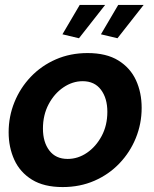

<svg xmlns="http://www.w3.org/2000/svg" viewBox="-20 -748 626 778"><path d="M234 10Q158 10 109.5 -20Q61 -50 38 -100.5Q15 -151 15 -212Q15 -276 38.5 -334Q62 -392 105 -437Q148 -482 206.5 -507.5Q265 -533 335 -533Q411 -533 459.5 -503Q508 -473 531 -423Q554 -373 554 -311Q554 -247 530.5 -189Q507 -131 464 -86Q421 -41 362.5 -15.5Q304 10 234 10ZM254 -104Q296 -104 332.5 -129Q369 -154 392 -197Q415 -240 415 -295Q415 -350 389 -384.5Q363 -419 315 -419Q274 -419 237 -394Q200 -369 177 -325.5Q154 -282 154 -227Q154 -172 180 -138Q206 -104 254 -104ZM300 -593 233 -609 303 -728H406ZM456 -593 389 -609 459 -728H562Z"/></svg>

Font: Raleway
Style: Bold Italic
Weight: 700
Italic angle: -12°
Designer: Matt McInerney, Pablo Impallari, Rodrigo Fuenzalida
Foundry: Matt McInerney, Pablo Impallari, Rodrigo Fuenzalida
Version: Version 4.101;RELEASE